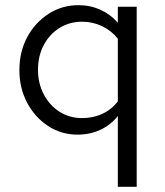

<svg xmlns="http://www.w3.org/2000/svg" viewBox="-20 -514 640 743"><path d="M280 7Q217 7 166 -26.5Q115 -60 85 -116.5Q55 -173 55 -243Q55 -314 85.5 -370.5Q116 -427 168 -460.5Q220 -494 284 -494Q329 -494 368 -476.5Q407 -459 436 -426V-488H509V209H436V-65Q408 -30 368 -11.5Q328 7 280 7ZM298 -57Q341 -57 377 -74Q413 -91 436 -122V-364Q412 -395 375.5 -412.5Q339 -430 298 -430Q249 -430 210.5 -406Q172 -382 149.5 -340Q127 -298 127 -244Q127 -191 149.5 -148.5Q172 -106 210.5 -81.5Q249 -57 298 -57Z"/></svg>

Font: Red Hat Mono VF Light
Style: Regular
Weight: 300
Monospace: yes
Designer: Pentagram, MCKL
Foundry: Pentagram, MCKL
Version: Version 1.023